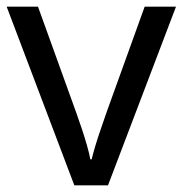

<svg xmlns="http://www.w3.org/2000/svg" viewBox="-20 -556 548 576"><path d="M203 0 0 -536H94L208 -220Q216 -198 225 -171Q234 -144 241 -119.5Q248 -95 251 -78H255Q259 -95 266.5 -120Q274 -145 283.5 -172Q293 -199 300 -220L414 -536H508L304 0Z"/></svg>

Font: Noto Sans Old Permic
Style: Regular
Weight: 400
Designer: Monotype Design Team
Foundry: Monotype Imaging Inc.
Version: Version 2.001; ttfautohint (v1.8.4.7-5d5b)